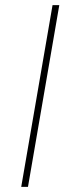

<svg xmlns="http://www.w3.org/2000/svg" viewBox="-20 -731 298 751"><path d="M89.4 0H63L185.5 -710.9H211.9Z"/></svg>

Font: TypoPRO Roboto
Style: Italic
Weight: 250
Italic angle: -12°
Designer: Google
Version: Version 2.136; 2016